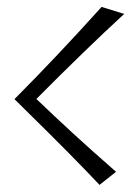

<svg xmlns="http://www.w3.org/2000/svg" viewBox="-20 -514 397 551"><path d="M265.6 16.6Q190.9 -63 53.2 -198.2L21.5 -229.5Q144 -352.5 271.5 -494.1L336.4 -474.1Q227.1 -373.5 85.4 -231L84.5 -230Q189 -129.4 296.9 -35.2L313 -21Z"/></svg>

Font: Quaaykop
Style: Regular
Weight: 400
Designer: Tup Wanders
Foundry: Free font, DO NOT SELL
Version: Version 1.00;July 31, 2023;FontCreator 11.5.0.2430 64-bit